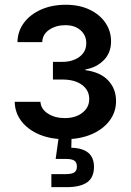

<svg xmlns="http://www.w3.org/2000/svg" viewBox="-20 -566 537 790"><path d="M247.6 6.8Q187.5 6.8 141.1 -12.9Q94.7 -32.7 68.1 -67.4Q41.5 -102.1 40.5 -147H146.5Q147.9 -117.7 176.8 -98.9Q205.6 -80.1 246.6 -80.1Q291.5 -80.1 319.3 -102.3Q347.2 -124.5 347.2 -158.2Q347.2 -194.8 317.4 -216.8Q287.6 -238.8 236.3 -238.8H197.8V-311.5H236.3Q279.3 -311.5 307.1 -332.3Q335 -353 335 -388.2Q335 -420.9 311.3 -441.7Q287.6 -462.4 249 -462.4Q210.4 -462.4 182.6 -443.6Q154.8 -424.8 153.8 -392.6H51.8Q52.7 -438 78.9 -472.7Q105 -507.3 149.7 -526.9Q194.3 -546.4 250 -546.4Q306.6 -546.4 348.6 -526.4Q390.6 -506.3 413.8 -472.2Q437 -438 437 -396Q437 -348.6 407 -318.4Q377 -288.1 331.5 -280.3V-277.3Q393.6 -269 425.5 -234.6Q457.5 -200.2 457.5 -150.4Q457.5 -105 430.7 -69.3Q403.8 -33.7 356.4 -13.4Q309.1 6.8 247.6 6.8ZM191.4 204.1V150.4H250.5Q275.4 150.4 285.9 143.3Q296.4 136.2 296.4 119.1Q296.4 102.1 285.9 95Q275.4 87.9 250.5 87.9H209L224.6 -22.9H274.4V0L273.4 42Q319.8 43 343.3 62.7Q366.7 82.5 366.7 120.6Q366.7 164.1 338.6 184.1Q310.5 204.1 252.9 204.1Z"/></svg>

Font: Inter 18pt Medium
Style: Regular
Weight: 500
Designer: Rasmus Andersson
Foundry: rsms
Version: Version 4.001;git-66647c0bb